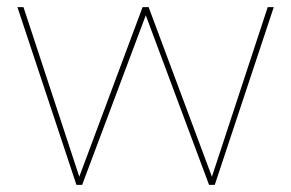

<svg xmlns="http://www.w3.org/2000/svg" viewBox="-20 -520 819 540"><path d="M733 -500H750L584 0H568L390 -477L211 0H195L29 -500H46L203 -23L381 -500H398L576 -23Z"/></svg>

Font: Work Sans Thin
Style: Regular
Weight: 250
Designer: Wei Huang
Foundry: Wei Huang
Version: Version 2.012